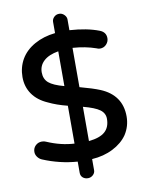

<svg xmlns="http://www.w3.org/2000/svg" viewBox="-98 -866 798 1049"><g transform="rotate(-10 301.0 -341.0)"><path d="M541 -82Q513 -41 461 -14.5Q409 12 344 16V78Q344 93 332 104Q320 115 304 115Q287 115 275.5 105Q264 95 264 78V16Q166 9 73 -30Q59 -36 49.5 -49Q40 -62 40 -77Q40 -98 54.5 -112Q69 -126 90 -126Q103 -126 113 -121Q189 -88 264 -84V-294Q204 -309 159 -331Q104 -355 75.5 -396Q47 -437 47 -491Q47 -545 73 -590Q99 -634 149 -662Q199 -690 264 -697V-759Q264 -774 275.5 -785.5Q287 -797 304 -797Q320 -797 332 -785Q344 -773 344 -759V-699Q440 -693 507 -667Q541 -654 541 -620Q541 -601 527 -586Q513 -571 492 -571Q482 -571 472 -576Q415 -596 344 -601V-383Q415 -364 454 -348Q570 -300 570 -181Q570 -127 541 -82ZM264 -403V-596Q211 -587 183 -561.5Q155 -536 155 -498Q155 -461 179.5 -440Q204 -419 264 -403ZM462 -187Q462 -218 435.5 -237.5Q409 -257 344 -274V-84Q405 -90 433.5 -115Q462 -140 462 -187Z"/></g></svg>

Font: 寒蝉全圆体 Bold
Style: Regular
Weight: 700
Designer: Warren2060
      Designed by Motoya company      

      [Varela Round]
      Joe Prince(Latin component); Avraham Cornf
Foundry: ChillType
Version: Version 3.200